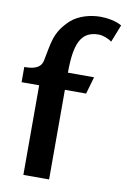

<svg xmlns="http://www.w3.org/2000/svg" viewBox="-88 -829 583 882"><g transform="rotate(10 204.0 -387.5)"><path d="M309 -776C262 -776 208 -762 172 -730C103 -666 105 -616 87 -532C78 -490 31 -488 3 -488V-417H85V1H205V-417H304L327 -497H205C205 -633 232 -694 314 -694C334 -694 359 -684 376 -672L408 -753C382 -769 339 -776 309 -776Z"/></g></svg>

Font: Rosario
Style: Bold
Weight: 700
Designer: Hector Gatti
Foundry: Omnibus Type
Version: Version 1.100